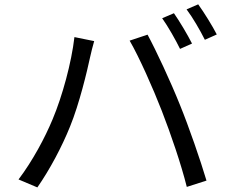

<svg xmlns="http://www.w3.org/2000/svg" viewBox="-20 -839 1040 867"><path d="M765.4 -779.3 712.3 -756.6C739.3 -718.8 773.2 -658.6 793 -618.2L847.1 -642.3C826.7 -682.8 790.4 -743.6 765.4 -779.3ZM875 -819.4 822.5 -796.7C850.7 -759.3 883.3 -702.7 905.1 -659.3L958.9 -683.4C940.1 -720.5 901.6 -782.6 875 -819.4ZM217.6 -300.5C183.3 -217.5 126.9 -112.1 63.7 -28.7L148.7 7.3C204.8 -73.2 259.5 -176.1 296.3 -267.6C338.3 -370.2 373.5 -518.3 386.8 -580.5C391.5 -601.7 398.7 -631.2 405.3 -653.4L316.1 -671.5C302.9 -556.4 261.4 -404.3 217.6 -300.5ZM710.4 -339C751.9 -232.4 798.1 -96.8 823.5 5L912.4 -23.5C885.6 -114.1 832.6 -267.3 792.3 -366.1C749.9 -471.8 685.6 -609.8 646.3 -682.5L565.4 -655.5C608.6 -580.9 670.4 -441.9 710.4 -339Z"/></svg>

Font: Source Han Sans JP VF
Style: Regular
Weight: 250
Designer: Ryoko NISHIZUKA 西塚涼子 (kana, bopomofo & ideographs); Paul D. Hunt (Latin, Greek & Cyrillic); Sandoll Communications 산돌커뮤니
Foundry: Adobe
Version: Version 2.004;hotconv 1.0.118;makeotfexe 2.5.65603